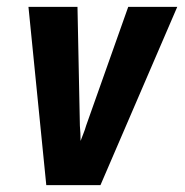

<svg xmlns="http://www.w3.org/2000/svg" viewBox="-20 -540 540 560"><path d="M115 0 63 -520H206L213 -173Q214 -162 214.5 -151Q215 -140 215 -129Q219 -140 223.5 -151Q228 -162 231 -173L354 -520H497L273 0Z"/></svg>

Font: Iosevka SS18 Heavy
Style: Italic
Weight: 900
Italic angle: -9°
Monospace: yes
Designer: Belleve Invis
Foundry: Belleve Invis
Version: Version 25.1.1; ttfautohint (v1.8.4)